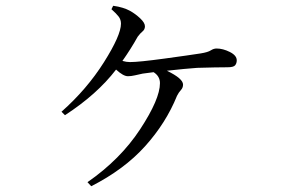

<svg xmlns="http://www.w3.org/2000/svg" viewBox="-20 -591 1040 665"><path d="M366 -559 372 -571Q408 -566 431 -553Q449 -543 465.5 -527.5Q482 -512 482 -500Q482 -489 474 -482.5Q466 -476 457 -464Q433 -421 404 -380Q418 -376 430 -376Q461 -376 549 -388Q637 -400 675 -406Q700 -410 710 -416.5Q720 -423 730 -423Q752 -423 776 -411Q800 -399 800 -382Q800 -372 794.5 -365Q789 -358 768 -358Q732 -358 663 -356Q621 -353 558 -346Q614 -319 614 -298Q614 -287 606.5 -279Q599 -271 593 -259Q555 -165 482.5 -84.5Q410 -4 296 54L283 40Q397 -39 465.5 -143.5Q534 -248 534 -303Q534 -327 512 -341L474 -336Q460 -333 447 -330Q434 -327 423 -327Q407 -327 382 -350Q316 -264 205 -192L193 -204Q281 -282 340 -375.5Q399 -469 399 -509Q399 -523 391 -533.5Q383 -544 366 -559Z"/></svg>

Font: Han-Nom Khai
Style: Regular
Weight: 400
Version: Version 1.200;June 22, 2023;FontCreator 14.0.0.2814 64-bit